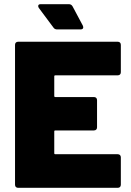

<svg xmlns="http://www.w3.org/2000/svg" viewBox="-20 -900 630 920"><path d="M544 -539H245Q240 -539 240 -534V-440Q240 -435 245 -435H430Q437 -435 441 -431Q445 -427 445 -420V-290Q445 -283 441 -279Q437 -275 430 -275H245Q240 -275 240 -270V-166Q240 -161 245 -161H544Q551 -161 555 -157Q559 -153 559 -146V-15Q559 -8 555 -4Q551 0 544 0H67Q60 0 56 -4Q52 -8 52 -15V-685Q52 -692 56 -696Q60 -700 67 -700H544Q551 -700 555 -696Q559 -692 559 -685V-554Q559 -547 555 -543Q551 -539 544 -539ZM236 -768 166 -862Q163 -867 163 -871Q163 -880 175 -880H310Q322 -880 328 -869L377 -777Q379 -771 379 -770Q379 -759 366 -759H254Q242 -759 236 -768Z"/></svg>

Font: Barlow Black
Style: Regular
Weight: 900
Designer: Jeremy Tribby
Foundry: Tribby Type
Version: Version 1.422